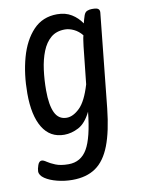

<svg xmlns="http://www.w3.org/2000/svg" viewBox="-84 -587 639 858"><g transform="rotate(-10 235.5 -158.5)"><path d="M175 212Q140 212 106.5 203.5Q73 195 51.5 180.5Q30 166 30 148Q30 137 36 120Q42 103 54 103Q62 103 75 112Q88 121 111 130.5Q134 140 170 140Q226 140 255 90.5Q284 41 296 -76Q272 -27 239.5 -10Q207 7 174 7Q110 7 76.5 -48Q43 -103 43 -203Q43 -291 63.5 -365Q84 -439 126.5 -484Q169 -529 235 -529Q273 -529 300.5 -512Q328 -495 346 -468Q348 -477 350.5 -485.5Q353 -494 356 -503Q361 -517 371 -521Q381 -525 391 -525H397Q415 -525 421.5 -519.5Q428 -514 427 -503L383 -76Q372 27 347.5 90.5Q323 154 281 183Q239 212 175 212ZM198 -66Q227 -66 257 -95Q287 -124 309 -198L327 -367Q329 -381 330.5 -393Q332 -405 335 -416Q319 -436 298 -446Q277 -456 258 -456Q219 -456 194 -435Q169 -414 154.5 -377.5Q140 -341 134 -295.5Q128 -250 128 -202Q128 -136 144.5 -101Q161 -66 198 -66Z"/></g></svg>

Font: Asap Condensed Condensed Regular
Style: Italic
Weight: 400
Width: 3
Italic angle: -6°
Designer: Pablo Cosgaya
Foundry: Omnibus-Type
Version: Version 3.001; ttfautohint (v1.8.4.7-5d5b)